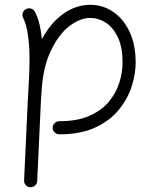

<svg xmlns="http://www.w3.org/2000/svg" viewBox="-20 -536 644 794"><path d="M197.8 -7.3Q197.8 -18.6 205.8 -26.6Q213.9 -34.7 225.1 -34.7Q300.3 -34.7 350.8 -57.4Q401.4 -80.1 431.2 -116.7Q460.9 -153.3 473.9 -195.6Q486.8 -237.8 486.8 -277.3Q486.8 -341.3 467.3 -382.1Q447.8 -422.9 417.2 -442.4Q386.7 -461.9 353 -461.9Q310.5 -461.9 265.4 -426.8Q220.2 -391.6 187.7 -320.6Q155.3 -249.5 150.9 -141.1Q150.9 -138.2 150.4 -135.7Q149.9 -127 149.4 -122.1L133.8 212.9Q133.3 224.1 124.8 231.4Q116.2 238.8 105 238.3Q93.8 237.8 86.4 229.5Q79.1 221.2 79.6 210L95.2 -125Q98.1 -172.4 100.1 -214.8Q102.1 -257.3 102.1 -294.4Q102.1 -345.2 95.7 -390.1Q89.4 -435.1 75.7 -461.9Q70.8 -472.2 74.2 -482.9Q77.6 -493.7 87.9 -498.5Q98.1 -503.9 109.1 -500.2Q120.1 -496.6 125 -486.3Q136.7 -462.9 143.6 -434.3Q150.4 -405.8 153.3 -374Q189.5 -441.9 241.9 -479Q294.4 -516.1 353 -516.1Q405.3 -516.1 448 -487.1Q490.7 -458 515.9 -404.5Q541 -351.1 541 -277.3Q541 -230 524.4 -178.2Q507.8 -126.5 470.9 -81.5Q434.1 -36.6 373.5 -8.5Q313 19.5 225.1 19.5Q213.9 19.5 205.8 11.7Q197.8 3.9 197.8 -7.3Z"/></svg>

Font: Mikhak-DS2-FD Light
Style: Regular
Weight: 300
Designer: Amin Abedi
Version: Version 3.2